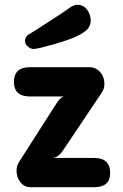

<svg xmlns="http://www.w3.org/2000/svg" viewBox="-20 -780 512 800"><path d="M107 0Q82 0 65.5 -20Q49 -40 49 -69Q49 -88 58 -103L212 -344Q223 -361 230 -368Q237 -375 245 -378H105Q38 -378 38 -439Q38 -500 105 -500H352Q379 -500 397 -480Q415 -460 415 -431Q415 -412 406 -397L243 -154Q225 -126 202 -122H372Q439 -122 439 -59Q439 0 372 0ZM120 -576Q107 -576 95.5 -586.5Q84 -597 84 -610Q84 -618 89 -626Q94 -634 107 -641Q111 -643 129 -654.5Q147 -666 172.5 -682.5Q198 -699 225.5 -717Q253 -735 275 -751Q283 -756 290 -758Q297 -760 303 -760Q327 -760 342.5 -740Q358 -720 358 -694Q358 -675 346 -660.5Q334 -646 306 -632Q289 -623 261.5 -613.5Q234 -604 204.5 -595.5Q175 -587 152 -581.5Q129 -576 120 -576Z"/></svg>

Font: Madimi One
Style: Regular
Weight: 400
Designer: Taurai Valerie Mtake, Mirko Velimirovic
Foundry: TaVaTake
Version: Version 1.000; ttfautohint (v1.8.4.7-5d5b)